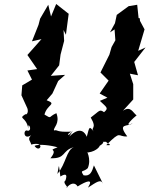

<svg xmlns="http://www.w3.org/2000/svg" viewBox="-20 -766 753 967"><path d="M347 -108C318 -70 313 -92 341 -103C258 -99 274 -114 252 -109C247 -123 284 -143 264 -196C222 -178 243 -165 204 -189C217 -241 269 -241 215 -261L244 -295L273 -358L308 -389L236 -384L278 -437L285 -491L303 -560L300 -615L312 -591L326 -697L329 -694L263 -746L237 -683L223 -742L182 -672L174 -641L141 -558L189 -569L118 -489L167 -418L118 -411L141 -365L92 -336L88 -286L113 -231C129 -204 114 -185 108 -191C69 -165 111 -182 123 -118C117 -159 147 -111 121 -107C96 -121 95 -57 137 -85C115 -64 135 -55 137 -38C211 -57 181 9 154 -31C174 -43 241 -33 270 -24C212 -2 279 -24 234 31C315 34 289 -7 352 -25C314 -10 313 58 269 110C280 51 275 62 284 123C336 91 303 154 311 142C289 155 332 179 314 181C335 155 358 151 371 173C415 146 453 131 423 179C468 150 488 134 499 160L453 67C443 99 435 123 401 117C381 87 399 103 422 81C443 32 411 -11 423 2C471 -4 487 -36 480 -30C527 -60 470 -49 514 -52C521 -41 555 -33 515 -35C594 -114 570 -75 621 -79C569 -148 623 -126 648 -145C595 -120 656 -176 668 -185C649 -198 639 -235 599 -208L651 -265V-342L634 -395L675 -387L656 -454L713 -527L676 -510L708 -618L685 -661L684 -674L678 -675L671 -742L628 -735L568 -691L559 -649L534 -603L557 -618L561 -563L542 -529L531 -491L486 -401L527 -360L482 -295L521 -274L483 -258C517 -225 529 -222 504 -201C480 -218 482 -207 437 -174C472 -115 433 -126 452 -104C430 -130 431 -132 417 -77C410 -95 386 -135 329 -78Z"/></svg>

Font: Asimov Aggro
Style: It
Weight: 500
Designer: Google
Version: Version 2.000980; 2014